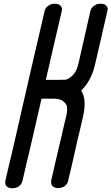

<svg xmlns="http://www.w3.org/2000/svg" viewBox="-20 -815 598 1031"><path d="M465 -754Q469 -772 482.5 -782Q496 -792 507 -794L519 -795Q541 -795 550.5 -784.5Q560 -774 558 -764L556 -753L542 -693L521 -601L520 -596L493 -480Q492 -475 490 -467Q469 -379 416 -329Q447 -280 426 -191V-190Q426 -189 419 -159.5Q412 -130 405.5 -101Q399 -72 398 -71L361 93L346 154Q346 155 346 156.5Q346 158 344.5 162Q343 166 340.5 170Q338 174 333.5 179Q329 184 323.5 187Q318 190 309 192.5Q300 195 290 195Q288 195 285 194.5Q282 194 275 192Q268 190 263.5 186Q259 182 256 173.5Q253 165 255 154L298 -32L311 -86L315 -105L326 -151Q328 -159 332 -176Q336 -193 338 -201Q341 -221 340.5 -235Q340 -249 332.5 -258Q325 -267 318 -272.5Q311 -278 300.5 -281Q290 -284 284.5 -284.5Q279 -285 274 -285H203L167 -128L141 -16L140 -11Q132 22 125 51L115 94L101 155Q101 156 100.5 157.5Q100 159 98.5 163Q97 167 94.5 171Q92 175 87.5 180Q83 185 77.5 188Q72 191 63 193.5Q54 196 44 196Q42 196 39 195.5Q36 195 29 193Q22 191 17 187Q12 183 9.5 174.5Q7 166 9 155L17 120Q18 115 20 107Q22 99 23 94L48 -11L77 -137L101 -243L127 -356L151 -461L182 -594L205 -693L219 -754Q223 -772 236.5 -782Q250 -792 261 -794L273 -795Q295 -795 304.5 -784.5Q314 -774 313 -764L311 -753L297 -693L274 -594L226 -386H284Q324 -387 333 -387Q358 -395 375 -416Q392 -437 396 -455L401 -472Z"/></svg>

Font: Soda Fountain
Style: RegularOblique
Weight: 400
Version: Version 1.0